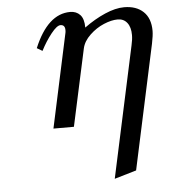

<svg xmlns="http://www.w3.org/2000/svg" viewBox="-53 -550 744 840"><g transform="rotate(-5 319.0 -130.0)"><path d="M258.8 0H168.9L257.8 -413.1Q258.8 -417 258.8 -424.8Q258.8 -448.2 238.8 -448.2Q223.1 -448.2 197.5 -416Q171.9 -383.8 150.9 -342.8L127 -356.9Q187.5 -502 286.1 -502Q313 -502 329.6 -484.4Q346.2 -466.8 346.2 -428.2Q391.6 -461.4 438.2 -481.7Q484.9 -502 522.9 -502Q576.2 -502 607.2 -472.7Q638.2 -443.4 638.2 -388.2Q638.2 -368.7 630.9 -333L513.2 213.9L417 242.2L541 -333Q546.9 -358.4 546.9 -377.9Q546.9 -412.6 531.7 -431.9Q516.6 -451.2 490.2 -451.2Q462.9 -451.2 429.2 -437Q395.5 -422.9 367.2 -396Q338.9 -369.1 332 -337.9Z"/></g></svg>

Font: Linguistics Pro
Style: Italic
Weight: 400
Italic angle: -12°
Designer: Stefan Peev, Context Ltd
Foundry: Stefan Peev, Context Ltd
Version: Version 001.000